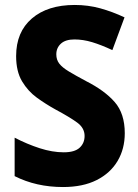

<svg xmlns="http://www.w3.org/2000/svg" viewBox="-20 -744 557 774"><path d="M483 -207Q483 -144 454 -95Q425 -46 369.5 -18Q314 10 234 10Q126 10 39 -34V-189Q89 -163 140 -146.5Q191 -130 237 -130Q281 -130 301 -148.5Q321 -167 321 -196Q321 -228 291 -250Q261 -272 203 -303Q165 -324 129 -350Q93 -376 69 -416Q45 -456 45 -518Q45 -615 108.5 -669.5Q172 -724 281 -724Q335 -724 384 -710.5Q433 -697 482 -674L433 -542Q388 -563 351.5 -574Q315 -585 280 -585Q244 -585 225.5 -568Q207 -551 207 -525Q207 -503 219 -487.5Q231 -472 257.5 -456Q284 -440 327 -417Q402 -379 442.5 -332.5Q483 -286 483 -207Z"/></svg>

Font: Noto Sans Gurmukhi SemiCondensed ExtraBold
Style: Regular
Weight: 800
Width: 4
Designer: Jelle Bosma - Monotype Design Team
Foundry: Monotype Imaging Inc.
Version: Version 2.004; ttfautohint (v1.8.4.7-5d5b)